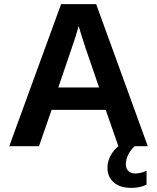

<svg xmlns="http://www.w3.org/2000/svg" viewBox="-20 -708 762 930"><path d="M553.2 0 492.2 -175.8H230L168.9 0H24.9L275.9 -688H445.8L695.8 0ZM360.8 -582 357.9 -571.3Q353 -553.7 346.2 -531.2Q339.4 -508.8 262.2 -284.2H460L392.1 -481.9L371.1 -548.3ZM616.2 202.1Q562 202.1 531.2 175.8Q500.5 149.4 500.5 104.5Q500.5 67.9 521.7 35.2Q543 2.4 577.6 -15.6H652.3Q621.6 4.9 605.5 33Q589.4 61 589.4 86.9Q589.4 107.4 601.3 119.9Q613.3 132.3 635.3 132.3Q661.6 132.3 689.9 119.1V186Q659.2 202.1 616.2 202.1Z"/></svg>

Font: Liberation Sans
Style: Bold
Weight: 700
Designer: Steve Matteson
Foundry: Ascender Corporation
Version: Version 2.1.5